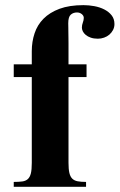

<svg xmlns="http://www.w3.org/2000/svg" viewBox="-20 -723 463 743"><path d="M314.9 -424.8H245.1V-92.8Q245.1 -68.4 248.5 -53.7Q252 -39.1 259.8 -31.5Q267.6 -23.9 280.5 -21.5Q293.5 -19 313 -19V0H33.2V-19Q52.7 -19 65.9 -20.8Q79.1 -22.5 87.4 -29.8Q95.7 -37.1 99.4 -51.8Q103 -66.4 103 -92.8V-424.8H33.2V-474.1H103V-524.9Q103 -561.5 113.8 -594Q124.5 -626.5 148.4 -650.6Q172.4 -674.8 210.4 -689Q248.5 -703.1 303.2 -703.1Q323.7 -703.1 345 -699.2Q366.2 -695.3 383.5 -686.5Q400.9 -677.7 411.9 -663.8Q422.9 -649.9 422.9 -629.9Q422.9 -617.7 417.5 -607.2Q412.1 -596.7 403.3 -589.1Q394.5 -581.5 382.8 -577.4Q371.1 -573.2 358.9 -573.2Q342.8 -573.2 331.1 -577.4Q319.3 -581.5 311.8 -587.9Q304.2 -594.2 300.5 -601.8Q296.9 -609.4 296.9 -616.2Q296.9 -626 300.5 -635.5Q304.2 -645 304.2 -653.8Q304.2 -662.1 296.4 -668.5Q288.6 -674.8 277.8 -674.8Q263.7 -674.8 253.9 -666.3Q244.1 -657.7 244.1 -632.8Q244.1 -626.5 244.4 -617.2Q244.6 -607.9 244.6 -597.4Q244.6 -586.9 244.9 -575.9Q245.1 -564.9 245.1 -555.2V-474.1H314.9Z"/></svg>

Font: Tai Heritage Pro
Style: Bold
Weight: 700
Designer: Faah Baccam, Walt Agee, Victor Gaultney, Annie Olsen, Eric Hays
Foundry: SIL International
Version: Version 2.600